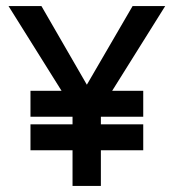

<svg xmlns="http://www.w3.org/2000/svg" viewBox="-20 -600 570 630"><path d="M8 -580 182 -302H80V-217H218V-192H80V-107H218V10H311V-107H450V-192H311V-217H450V-302H348L522 -580H415L265 -322L116 -580Z"/></svg>

Font: Charger Pro
Style: ExBdNar
Weight: 400
Designer: Jasper
Foundry: Cannot Into Space Fonts
Version: Version 1.09